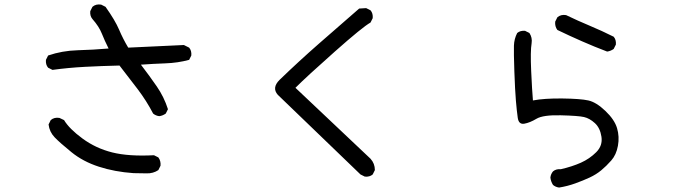

<svg xmlns="http://www.w3.org/2000/svg" viewBox="-20 -759 3040 859"><path d="M577.1 15.6Q493.2 9.8 422.4 -13.2Q351.6 -36.1 299.8 -78.1Q248 -120.1 224.6 -144.5Q201.2 -168.9 197.3 -202.1L207 -221.7Q222.7 -235.4 246.1 -231.4L266.6 -221.7Q290 -182.6 349.1 -139.2Q408.2 -95.7 481.9 -77.1Q555.7 -58.6 668.9 -64.5L688.5 -54.7Q700.2 -39.1 698.2 -17.6L688.5 2Q665 17.6 635.7 16.6Q606.4 15.6 577.1 15.6ZM692.4 -239.3Q676.8 -241.2 665 -251Q635.7 -307.6 595.7 -360.4Q555.7 -413.1 514.6 -465.8Q434.6 -463.9 360.4 -460Q286.1 -456.1 214.8 -446.3L195.3 -456.1Q183.6 -469.7 185.5 -491.2L195.3 -510.7Q257.8 -532.2 327.6 -534.2Q397.5 -536.1 465.8 -542Q448.2 -577.1 435.5 -608.9Q422.9 -640.6 393.6 -673.8Q381.8 -687.5 383.8 -709L393.6 -728.5Q409.2 -742.2 432.6 -738.3L452.1 -728.5Q495.1 -668 512.7 -626.5Q530.3 -585 553.7 -545.9L802.7 -557.6L826.2 -545.9Q837.9 -532.2 835.9 -510.7L826.2 -491.2Q775.4 -477.5 720.2 -475.6Q665 -473.6 610.4 -469.7Q649.4 -418.9 681.6 -372.1Q713.9 -325.2 731.4 -270.5L721.7 -251Q708 -241.2 692.4 -239.3Z M1612.3 31.2 1592.8 21.5 1222.7 -335Q1195.3 -366.2 1230.5 -401.4Q1317.4 -485.4 1407.2 -564Q1497.1 -642.6 1586.9 -720.7L1618.2 -722.7L1637.7 -712.9Q1649.4 -699.2 1647.5 -677.7L1637.7 -658.2Q1602.5 -638.7 1477.5 -527.8Q1352.5 -417 1301.8 -366.2L1637.7 -48.8Q1657.2 -27.3 1657.2 2L1647.5 21.5Q1633.8 33.2 1612.3 31.2Z M2481.4 80.1Q2465.8 78.1 2454.1 68.4Q2444.3 52.7 2442.4 35.2Q2444.3 19.5 2454.1 7.8Q2467.8 -3.9 2489.3 -2Q2540 -13.7 2579.1 -31.2Q2618.2 -48.8 2647.5 -78.1Q2676.8 -107.4 2670.9 -147Q2665 -186.5 2641.6 -208Q2618.2 -229.5 2592.8 -235.4Q2567.4 -241.2 2488.3 -243.2Q2409.2 -245.1 2379.9 -227.5Q2350.6 -210 2325.7 -205.6Q2300.8 -201.2 2296.4 -231.9Q2292 -262.7 2288.1 -308.6Q2284.2 -354.5 2281.2 -439.5Q2278.3 -524.4 2279.3 -554.7Q2280.3 -585 2293.9 -611.3Q2307.6 -623 2329.1 -621.1L2348.6 -611.3Q2362.3 -590.8 2358.4 -565.4Q2352.5 -530.3 2356.4 -442.4Q2360.4 -354.5 2364.3 -309.6Q2415 -319.3 2496.1 -318.4Q2577.1 -317.4 2612.3 -309.6Q2647.5 -301.8 2688.5 -262.7Q2729.5 -223.6 2740.7 -185.5Q2752 -147.5 2744.6 -106.9Q2737.3 -66.4 2714.8 -41Q2692.4 -15.6 2669.9 2.9Q2647.5 21.5 2618.2 35.2Q2588.9 48.8 2553.7 61.5Q2518.6 74.2 2481.4 80.1ZM2696.3 -528.3Q2639.6 -549.8 2584 -574.2Q2528.3 -598.6 2473.6 -625Q2461.9 -640.6 2463.9 -662.1L2473.6 -681.6Q2489.3 -695.3 2512.7 -691.4Q2565.4 -666 2619.1 -643.6Q2672.9 -621.1 2725.6 -594.7Q2737.3 -581.1 2735.4 -559.6L2725.6 -540Q2711.9 -530.3 2696.3 -528.3Z"/></svg>

Font: NaikaiFont
Style: Regular
Weight: 400
Version: Version 1.67